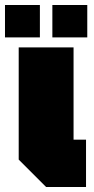

<svg xmlns="http://www.w3.org/2000/svg" viewBox="-45 -750 375 770"><path d="M30 -560H250V-190H300V0H140L30 -110ZM-25 -600V-730H115V-600ZM165 -600V-730H305V-600Z"/></svg>

Font: Tektur Condensed Black
Style: Regular
Weight: 900
Width: 3
Designer: Adam Jagosz
Foundry: Adam Jagosz
Version: Version 1.005;gftools[0.9.30]